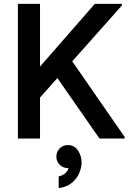

<svg xmlns="http://www.w3.org/2000/svg" viewBox="-20 -720 668 998"><path d="M132 -150V-310L473 -700H614V-692ZM73 0V-700H188V0ZM497 0 252 -352 337 -428 628 -8V0ZM285 258V197Q310 191 324 176Q338 161 338 141Q338 123 333 111L375 90Q378 102 378 113Q378 131 369 139.5Q360 148 349 151Q338 154 334 154Q308 154 290.5 136.5Q273 119 273 95Q273 69 290 51.5Q307 34 334 34Q366 34 385 62Q404 90 404 125Q404 150 392.5 178.5Q381 207 354.5 229.5Q328 252 285 258Z"/></svg>

Font: Fustat
Style: Bold
Weight: 700
Designer: Mohamed Gaber, Khaled Hosny, Laura Garcia Mut
Foundry: Kief Type Foundry, Alif Type Foundry, Hard Type Foundry
Version: Version 1.007